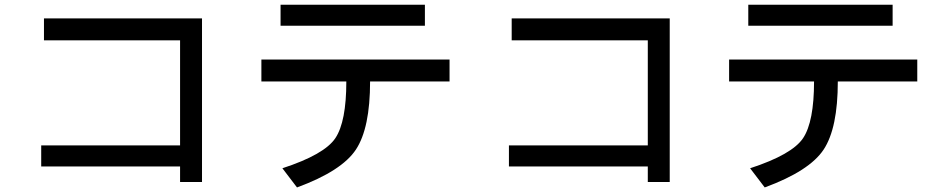

<svg xmlns="http://www.w3.org/2000/svg" viewBox="-20 -739 4040 821"><path d="M843.8 39.1H750V-27.3H156.2V-117.2H750V-566.4H168V-660.2H843.8Z M1796.9 -628.9H1179.7V-718.8H1796.9ZM1902.3 -390.6H1562.5Q1562.5 -191.4 1502 -99.6Q1441.4 -7.8 1250 62.5L1187.5 -19.5Q1367.2 -78.1 1414.1 -148.4Q1460.9 -218.8 1460.9 -390.6H1097.7V-484.4H1902.3Z M2843.8 39.1H2750V-27.3H2156.2V-117.2H2750V-566.4H2168V-660.2H2843.8Z M3796.9 -628.9H3179.7V-718.8H3796.9ZM3902.3 -390.6H3562.5Q3562.5 -191.4 3502 -99.6Q3441.4 -7.8 3250 62.5L3187.5 -19.5Q3367.2 -78.1 3414.1 -148.4Q3460.9 -218.8 3460.9 -390.6H3097.7V-484.4H3902.3Z"/></svg>

Font: Droid Sans Fallback
Style: Regular
Weight: 400
Designer: Steve Matteson
Foundry: Ascender Corporation
Version: 3.00 (Khmer version)